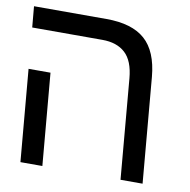

<svg xmlns="http://www.w3.org/2000/svg" viewBox="-71 -680 743 750"><g transform="rotate(10 300.0 -304.5)"><path d="M290.5 -526H12L4.5 -609H292Q393.5 -609 445.2 -563.2Q497 -517.5 506 -417L542.5 0H455L420.5 -396Q414.5 -465 381.2 -495.5Q348 -526 290.5 -526ZM26 -364.5H113L145 0H58Z"/></g></svg>

Font: JuliaMono
Style: Italic
Weight: 400
Italic angle: -9°
Monospace: yes
Designer: cormullion
Foundry: corm
Version: Version 0.057; ttfautohint (v1.8.4)